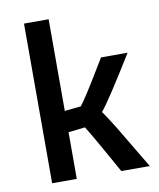

<svg xmlns="http://www.w3.org/2000/svg" viewBox="-77 -729 655 790"><g transform="rotate(-10 250.0 -333.5)"><path d="M365 -475H476Q364 -293 330 -253Q349 -226 377 -181L485 0H366L319 -84Q272 -168 250 -203L180 -195V0H77V-667H180V-284L248 -291Q274 -325 319 -399.5Q364 -474 365 -475Z"/></g></svg>

Font: TypoPRO Lekton
Style: Bold
Weight: 700
Monospace: yes
Designer: Paolo Mazzetti, Luciano Perondi, Raffaele Flato, Elena Papassissa, Emilio Macchia, Michela Povoleri, Tobias Seemiller, R
Version: Version 34.000